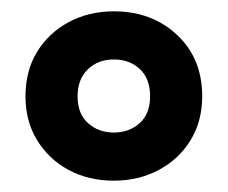

<svg xmlns="http://www.w3.org/2000/svg" viewBox="-20 -744 402 339"><path d="M181 -425Q136 -425 101 -444Q66 -463 45.5 -496.5Q25 -530 25 -574Q25 -619 45.5 -652.5Q66 -686 101.5 -705Q137 -724 181 -724Q248 -724 292.5 -682.5Q337 -641 337 -574Q337 -530 316.5 -496.5Q296 -463 260.5 -444Q225 -425 181 -425ZM181 -510Q208 -510 226.5 -526.5Q245 -543 245 -574Q245 -605 227 -622Q209 -639 181 -639Q153 -639 135 -621.5Q117 -604 117 -574Q117 -543 135.5 -526.5Q154 -510 181 -510Z"/></svg>

Font: Noto Sans Sinhala ExtraCondensed ExtraBold
Style: Regular
Weight: 800
Width: 2
Designer: Jelle Bosma - Monotype Design Team
Foundry: Monotype Imaging Inc.
Version: Version 2.006; ttfautohint (v1.8.4.7-5d5b)